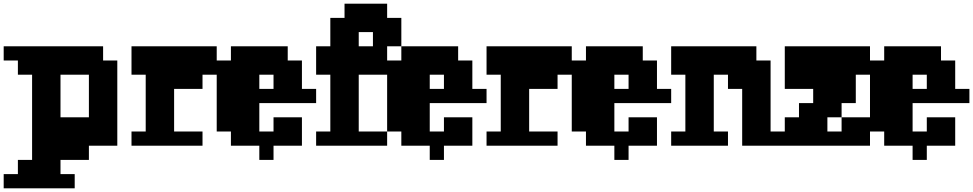

<svg xmlns="http://www.w3.org/2000/svg" viewBox="-97 -790 5276 1041"><path d="M77 77V-385H0V-462H-77V-539H462V-462H539V0H385V77H231V154H308V231H-77V154H0V77ZM385 -154V-385H231V-154Z M616 0V-77H693V-385H616V-539H1078V-385H1001V-308H847V-77H1001V0Z M1078 -77V-462H1155V-539H1463V-462H1540V-308H1617V-231H1309V-77H1386V-154H1540V0H1386V77H1309V0H1155V-77ZM1386 -308V-385H1309V-308Z M1617 0V-77H1694V-385H1617V-539H1694V-693H1771V-770H2002V-693H2079V-539H2002V-385H1848V-77H2002V0ZM1925 -539V-616H1848V-539Z M2002 -77V-462H2079V-539H2387V-462H2464V-308H2541V-231H2233V-77H2310V-154H2464V0H2310V77H2233V0H2079V-77ZM2310 -308V-385H2233V-308Z M2541 0V-77H2618V-385H2541V-539H3003V-385H2926V-308H2772V-77H2926V0Z M3003 -77V-462H3080V-539H3388V-462H3465V-308H3542V-231H3234V-77H3311V-154H3465V0H3311V77H3234V0H3080V-77ZM3311 -308V-385H3234V-308Z M3542 0V-77H3619V-385H3542V-539H4004V-462H4081V-77H4158V0H3927V-308H3850V-385H3773V-77H3850V0Z M4158 0V-154H4235V-231H4312V-308H4158V-539H4620V-385H4543V-231H4466V-154H4389V-77H4466V-154H4620V0Z M4620 -77V-462H4697V-539H5005V-462H5082V-308H5159V-231H4851V-77H4928V-154H5082V0H4928V77H4851V0H4697V-77ZM4928 -308V-385H4851V-308Z"/></svg>

Font: Coral Pixels
Style: Regular
Weight: 400
Designer: Tanukizamurai
Foundry: TanukiFont
Version: Version 1.000; ttfautohint (v1.8.4.7-5d5b)